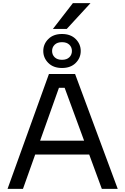

<svg xmlns="http://www.w3.org/2000/svg" viewBox="-20 -1200 796 1220"><path d="M28 0 291 -730H457L728 0H627L382 -666L430 -642H312L363 -666L126 0ZM185 -218 218 -306H533L566 -218ZM374 -768Q319 -768 287 -800Q255 -832 255 -876Q255 -920 287 -952Q319 -984 374 -984Q429 -984 461 -952Q493 -920 493 -876Q493 -832 461 -800Q429 -768 374 -768ZM374 -820Q404 -820 420.5 -836Q437 -852 437 -876Q437 -900 420.5 -916Q404 -932 374 -932Q344 -932 327.5 -916Q311 -900 311 -876Q311 -852 327.5 -836Q344 -820 374 -820ZM316 -1016 443 -1180H555L404 -1016Z"/></svg>

Font: SVN-Sora Variable
Style: Regular
Weight: 400
Designer: Jonathan Barnbrook, Julián Moncada
Foundry: Barnbrook Fonts
Version: Version 2.000 - Viet hoa boi STYLEno.1 Fonts